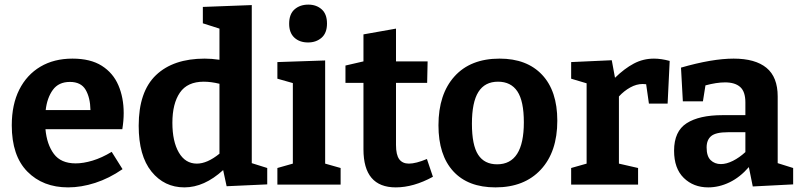

<svg xmlns="http://www.w3.org/2000/svg" viewBox="-20 -800 3469 832"><path d="M275 12Q166 12 98.5 -56.5Q31 -125 31 -257Q31 -347 63.5 -411.5Q96 -476 155 -511Q214 -546 294 -546Q372 -546 421 -515Q470 -484 493 -430.5Q516 -377 516 -310Q516 -277 510 -240H177Q183 -174 213.5 -133Q244 -92 308 -92Q341 -92 381 -104Q421 -116 464 -142L511 -67Q453 -27 392.5 -7.5Q332 12 275 12ZM283 -445Q234 -445 209 -410.5Q184 -376 178 -323H372Q371 -377 351 -411Q331 -445 283 -445Z M779 12Q692 12 636.5 -56.5Q581 -125 581 -255Q581 -403 656 -474.5Q731 -546 867 -546Q897 -546 931 -541V-676L859 -699V-770L1071 -778V-93L1138 -72V-1L962 7L947 -63Q865 12 779 12ZM833 -91Q878 -91 931 -134V-437Q894 -446 863 -446Q792 -446 759.5 -398.5Q727 -351 727 -268Q727 -187 755 -139Q783 -91 833 -91Z M1456 -72V0H1182V-72L1249 -91V-440L1182 -459V-531L1389 -538V-91ZM1315 -616Q1278 -616 1255.5 -637Q1233 -658 1233 -697Q1233 -739 1256.5 -759.5Q1280 -780 1316 -780Q1351 -780 1374 -759.5Q1397 -739 1397 -698Q1397 -657 1373.5 -636.5Q1350 -616 1315 -616Z M1695 12Q1555 12 1555 -153V-441H1477V-516L1555 -534V-651L1696 -676V-534H1833L1831 -441H1696V-172Q1696 -129 1710 -110Q1724 -91 1752 -91Q1782 -91 1830 -111L1856 -34Q1772 12 1695 12Z M2145 -546Q2263 -546 2329 -476Q2395 -406 2395 -277Q2395 -142 2323.5 -65Q2252 12 2127 12Q2008 12 1944 -58Q1880 -128 1880 -257Q1880 -392 1949.5 -469Q2019 -546 2145 -546ZM2138 -446Q2081 -446 2053 -401.5Q2025 -357 2025 -264Q2025 -171 2052 -129.5Q2079 -88 2134 -88Q2250 -88 2250 -270Q2250 -362 2222 -404Q2194 -446 2138 -446Z M2455 0V-72L2522 -91V-439L2455 -459V-531L2631 -539L2645 -463Q2686 -503 2726.5 -524.5Q2767 -546 2814 -546Q2845 -546 2882 -536L2873 -351H2792L2780 -435Q2773 -436 2765 -436Q2738 -436 2711 -421Q2684 -406 2662 -382V-91L2745 -72V0Z M3242 8 3225 -76Q3187 -32 3141.5 -10Q3096 12 3049 12Q2985 12 2943 -29Q2901 -70 2901 -147Q2901 -231 2955.5 -266Q3010 -301 3111 -301H3210V-356Q3210 -403 3187.5 -423Q3165 -443 3122 -443Q3085 -443 3037 -430L3026 -361H2939L2931 -507Q3066 -546 3159 -546Q3253 -546 3301.5 -506Q3350 -466 3350 -382V-93L3417 -72V-1ZM3042 -161Q3042 -123 3059.5 -106Q3077 -89 3104 -89Q3128 -89 3156 -103Q3184 -117 3210 -141V-227H3134Q3082 -227 3062 -210.5Q3042 -194 3042 -161Z"/></svg>

Font: Bitter
Style: Bold
Weight: 700
Designer: Sol Matas, and Bitter project Authors
Foundry: Sol Matas
Version: Version 2.001